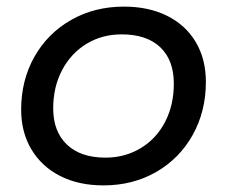

<svg xmlns="http://www.w3.org/2000/svg" viewBox="-20 -555 688 581"><path d="M44 -223Q44 -312 84 -383Q124 -454 195 -494.5Q266 -535 355 -535Q430 -535 486 -507Q542 -479 572.5 -427.5Q603 -376 603 -307Q603 -218 563 -146.5Q523 -75 452.5 -34.5Q382 6 293 6Q218 6 162 -22.5Q106 -51 75 -103Q44 -155 44 -223ZM506 -302Q506 -373 465 -412Q424 -451 348 -451Q289 -451 242 -422.5Q195 -394 168 -343Q141 -292 141 -227Q141 -157 182.5 -117.5Q224 -78 299 -78Q358 -78 405.5 -106.5Q453 -135 479.5 -186Q506 -237 506 -302Z"/></svg>

Font: Montserrat Alternates Medium
Style: Italic
Weight: 500
Italic angle: -11.3°
Designer: Julieta Ulanovsky
Foundry: Julieta Ulanovsky
Version: Version 7.200